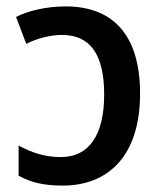

<svg xmlns="http://www.w3.org/2000/svg" viewBox="-20 -569 505 599"><path d="M185 -549C122 -549 64 -534 30 -516L62 -432C94 -449 137 -460 173 -460C261 -460 305 -400 305 -274C305 -148 258 -79 170 -79C117 -79 77 -94 38 -115V-21C76 0 115 10 176 10C316 10 417 -81 417 -277C417 -468 325 -549 185 -549Z"/></svg>

Font: Noto Sans Thai Medium
Style: Regular
Weight: 500
Designer: Monotype Design Team
Foundry: Monotype Imaging Inc.
Version: Version 1.901